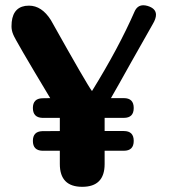

<svg xmlns="http://www.w3.org/2000/svg" viewBox="-20 -721 687 741"><path d="M485.8 -480Q433.6 -386.2 408.2 -342.3H458Q496.1 -342.3 496.1 -304.2Q496.1 -266.1 458 -266.1H383.8V-215.3H458Q496.1 -215.3 496.1 -177.2Q496.1 -139.2 458 -139.2H383.8V-87.9Q383.8 0 297.4 0Q210.9 0 210.9 -87.9V-139.2H143.1Q106.9 -140.6 106.9 -177.2Q106.9 -213.4 142.6 -214.8L210.9 -215.3V-266.1H143.1Q106.9 -267.6 106.9 -304.2Q106.9 -340.3 142.6 -341.8L173.8 -342.3Q37.6 -568.8 30.8 -588.4Q24.4 -603.5 24.4 -619.6Q24.4 -689.5 77.1 -698.2Q84.5 -699.2 91.8 -699.2Q141.1 -699.2 176.3 -643.6Q316.9 -392.6 335 -369.6Q438 -536.1 499.5 -676.8Q510.3 -700.7 533.2 -700.7Q540.5 -700.7 549.3 -698.2Q582 -688.5 582 -664.1Q582 -648.9 569.8 -628.4Q542 -580.1 485.8 -480Z"/></svg>

Font: inglobal
Style: Bold
Weight: 700
Designer: Andrey Kochetov, Denis Davydov, Evgeny Yurtaev
Foundry: inglobal.ru
Version: Version 1.00 September 25, 2014, initial release